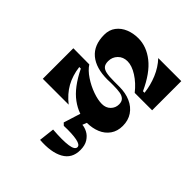

<svg xmlns="http://www.w3.org/2000/svg" viewBox="-266 -883 1396 1396"><g transform="rotate(45 432.0 -185.0)"><path d="M235 -313Q259 -276 307 -244Q355 -212 408.5 -193Q462 -174 503 -174Q544 -174 569 -199.5Q594 -225 594 -261Q594 -289 579 -304Q564 -319 537 -324Q510 -329 466 -329H437Q427 -328 407 -328Q288 -328 223.5 -382Q159 -436 159 -542Q159 -593 186 -628.5Q213 -664 257 -682Q301 -700 353 -700Q438 -700 514 -640Q590 -580 649 -451H665Q657 -521 630 -586Q603 -651 557 -700H794V-400H615Q570 -457 515.5 -491.5Q461 -526 416 -526Q371 -526 343 -497Q315 -468 315 -427Q315 -396 328 -380.5Q341 -365 369.5 -359Q398 -353 451 -353H504Q569 -353 618.5 -331Q668 -309 696 -267.5Q724 -226 724 -169Q724 -115 697 -76.5Q670 -38 624 -19Q578 0 522 0Q437 0 357 -58.5Q277 -117 213 -248H197Q207 -169 240.5 -109Q274 -49 336 0H70V-314ZM510 33Q536 35 563.5 49.5Q591 64 610.5 94.5Q630 125 630 173Q630 260 560 298.5Q490 337 370 328L384 208Q489 216 544.5 208Q600 200 600 173Q600 150 552 140.5Q504 131 420 134L402 117L445 -20H531Z"/></g></svg>

Font: Space Cowgirl
Style: Regular
Weight: 400
Designer: Valery Marier
Foundry: Valery Marier
Version: Version 1.000